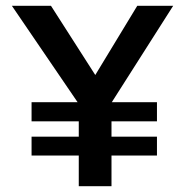

<svg xmlns="http://www.w3.org/2000/svg" viewBox="-20 -643 640 663"><path d="M365 0H252V-106H89V-171H252V-224H89V-290H248L21 -623H156L309 -384L454 -623H578L366 -290H522V-224H365V-171H522V-106H365Z"/></svg>

Font: Inconsolata Expanded Bold
Style: Regular
Weight: 700
Width: 7
Monospace: yes
Designer: Raph Levien, Cyreal, Brenton Simpson
Foundry: Raph Levien, Cyreal, Google
Version: Version 3.001; ttfautohint (v1.8.2.53-6de2)